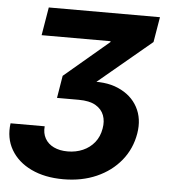

<svg xmlns="http://www.w3.org/2000/svg" viewBox="-53 -587 744 834"><g transform="rotate(5 319.5 -170.0)"><path d="M253.4 198.7Q172.4 198.7 113.3 170.4Q54.2 142.1 24.9 91.8Q-4.4 41.5 4.4 -23.4H153.3Q150.4 6.8 163.1 29.5Q175.8 52.2 201.4 64.5Q227.1 76.7 261.7 76.7Q297.9 76.7 328.1 63.5Q358.4 50.3 378.7 25.1Q398.9 0 404.8 -35.6Q410.6 -67.4 400.9 -93.5Q391.1 -119.6 364.3 -135.3Q337.4 -150.9 290.5 -150.9H195.8L211.9 -248.5L405.8 -412.6L406.2 -416.5H105.5L126 -539.1H610.8L592.3 -429.2L318.8 -200.7L314 -232.4Q397.5 -242.7 455.6 -217.3Q513.7 -191.9 540.5 -142.1Q567.4 -92.3 556.6 -27.3Q545.4 40 503.9 91.1Q462.4 142.1 398.2 170.4Q334 198.7 253.4 198.7Z"/></g></svg>

Font: Inter 18pt
Style: Bold Italic
Weight: 700
Italic angle: -9.3988°
Designer: Rasmus Andersson
Foundry: rsms
Version: Version 4.001;git-66647c0bb